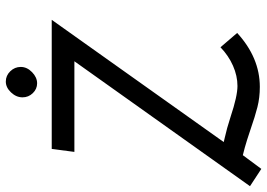

<svg xmlns="http://www.w3.org/2000/svg" viewBox="-162 -732 897 644"><g transform="rotate(-90 286.0 -409.5)"><path d="M403 -608H99L109 -684H542L132 -107L145 -104Q177 -97 217 -84Q286 -61 320 -61Q354 -61 388 -76Q422 -91 450 -118L498 -62Q415 14 317 14Q281 14 249.5 6Q218 -2 175 -17Q167 -20 140 -28.5Q113 -37 88 -43L42 19L-16 -19ZM282 -782Q282 -803 298.5 -820.5Q315 -838 335 -838Q355 -838 369.5 -823Q384 -808 384 -788Q384 -767 366.5 -750Q349 -733 329 -733Q310 -733 296 -747.5Q282 -762 282 -782Z"/></g></svg>

Font: Bellota
Style: Bold Italic
Weight: 700
Italic angle: -7.5°
Designer: Kemie Guaida
Foundry: Kemie Guaida
Version: Version 4.001